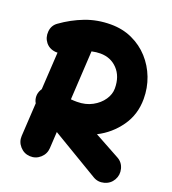

<svg xmlns="http://www.w3.org/2000/svg" viewBox="-147 -851 935 1045"><g transform="rotate(20 320.0 -328.5)"><path d="M77.1 -273.4Q79.6 -277.3 82 -281.2L94.7 -497.6Q75.2 -496.6 57.1 -503.7Q39.1 -510.7 25.9 -526.9Q4.9 -553.7 8.1 -589.1Q11.2 -624.5 39.1 -644.5Q100.1 -688.5 168.7 -714.8Q237.3 -741.2 315.9 -741.2Q384.3 -741.2 440.4 -715.3Q496.6 -689.5 537.1 -644.8Q577.6 -600.1 599.6 -542.5Q621.6 -484.9 621.6 -420.9Q621.6 -330.6 572.5 -261.2Q523.4 -191.9 448.2 -153.8L596.2 -72.8Q626.5 -56.2 635.3 -22Q644 12.2 627 42Q609.9 71.8 575.7 81.1Q541.5 90.3 512.2 72.8L238.8 -90.3L233.4 4.9Q231.4 39.1 205.6 62.3Q179.7 85.4 145 83.5Q110.8 81.5 87.6 55.4Q64.5 29.3 66.4 -4.9L77.6 -197.8Q67.4 -214.8 67.1 -235.1Q66.9 -255.4 77.1 -273.4ZM315.9 -573.2Q292.5 -573.2 266.1 -567.4L250 -283.7Q259.3 -282.7 268.3 -282.5Q277.3 -282.2 285.6 -282.2Q335.4 -282.2 373.5 -303Q411.6 -323.7 433.1 -355.5Q454.6 -387.2 454.6 -420.9Q454.6 -490.7 415.3 -532Q376 -573.2 315.9 -573.2Z"/></g></svg>

Font: Mikhak-DS1-FD Black
Style: Regular
Weight: 900
Designer: Amin Abedi
Version: Version 3.2